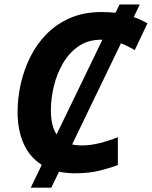

<svg xmlns="http://www.w3.org/2000/svg" viewBox="-20 -780 692 875"><path d="M120.1 75.2 170.4 -28.8Q115.7 -63 87.9 -125Q60.1 -187 60.1 -270Q60.1 -333 74.5 -397.5Q88.9 -461.9 118.2 -520.8Q147.5 -579.6 192.9 -625.5Q238.3 -671.4 300.3 -698.2Q362.3 -725.1 441.9 -725.1Q477.1 -725.1 506.3 -721.7L524.9 -759.8H617.2L589.4 -702.1Q605.5 -696.8 620.8 -689.7Q636.2 -682.6 651.9 -673.8L594.2 -551.8Q578.6 -560.5 563.2 -568.4Q547.9 -576.2 531.2 -582.5L308.6 -121.6Q328.1 -117.2 352.1 -117.2Q392.6 -117.2 434.1 -127.7Q475.6 -138.2 517.1 -154.8V-27.8Q487.3 -16.1 437.3 -3.2Q387.2 9.8 321.8 9.8Q282.7 9.8 249 2.4L213.9 75.2ZM211.9 -277.8Q211.9 -206.1 237.8 -167.5L446.8 -599.1Q444.3 -599.1 441.9 -599.1Q381.3 -599.1 337.9 -569.1Q294.4 -539.1 266.6 -491Q238.8 -442.9 225.3 -386.7Q211.9 -330.6 211.9 -277.8Z"/></svg>

Font: Open Sans
Style: Bold Italic
Weight: 700
Italic angle: -12°
Designer: Monotype Design Team
Foundry: Monotype Imaging Inc.
Version: Version 3.003; ttfautohint (v1.8.4)